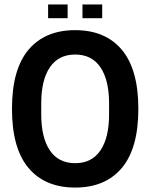

<svg xmlns="http://www.w3.org/2000/svg" viewBox="-20 -834 678 866"><path d="M319 12Q183 12 108.5 -76.5Q34 -165 34 -343Q34 -521 108.5 -609.5Q183 -698 319 -698Q455 -698 529.5 -609.5Q604 -521 604 -343Q604 -165 529.5 -76.5Q455 12 319 12ZM319 -98Q394 -98 433 -155.5Q472 -213 472 -318V-368Q472 -473 433 -530.5Q394 -588 319 -588Q244 -588 205 -530.5Q166 -473 166 -368V-318Q166 -213 205 -155.5Q244 -98 319 -98ZM197 -752V-814H285V-752ZM352 -752V-814H441V-752Z"/></svg>

Font: AXENEO7
Style: Regular
Weight: 400
Designer: Hector Gatti, Simon Guibord
Foundry: Omnibus-Type, Jean-Christophe Thérien
Version: Version 1.000